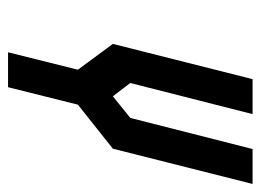

<svg xmlns="http://www.w3.org/2000/svg" viewBox="-102 -438 623 458"><g transform="rotate(90 209.0 -208.5)"><path d="M187.5 83.3H104.2L145.8 -83.3L84.2 -166.7L168.3 -500H251.7L177.5 -208.3L209.2 -166.7L260.8 -208.3L335 -500H418.3L334.2 -166.7L229.2 -83.3Z"/></g></svg>

Font: Yulong
Style: Italic
Weight: 400
Italic angle: -14.25°
Designer: GGBotNet
Foundry: f0n7.com
Version: 1.00